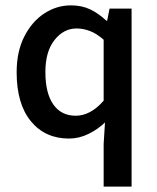

<svg xmlns="http://www.w3.org/2000/svg" viewBox="-20 -505 583 715"><path d="M366 190V31L371 -49Q344 -23 309 -6Q274 11 237 11Q148 11 95 -53.5Q42 -118 42 -236Q42 -313 70.5 -369Q99 -425 145 -455Q191 -485 244 -485Q284 -485 315 -470.5Q346 -456 376 -428H379L388 -473H470V190ZM262 -74Q317 -74 366 -130V-357Q340 -380 315 -389.5Q290 -399 265 -399Q217 -399 183 -356Q149 -313 149 -237Q149 -158 178.5 -116Q208 -74 262 -74Z"/></svg>

Font: Narnoor Medium
Style: Regular
Weight: 500
Designer: S. Sridhar Murthy
Foundry: SIL International
Version: Version 3.000